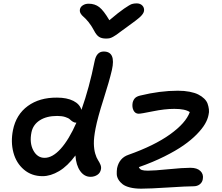

<svg xmlns="http://www.w3.org/2000/svg" viewBox="-20 -1065 1318 1141"><path d="M792 -1044.9Q813.5 -1044.9 825.9 -1032Q838.4 -1019 835.9 -1000Q833.5 -984.9 815.7 -967.3Q797.9 -949.7 734.9 -904.8Q720.2 -894.5 699.7 -879.2Q679.2 -863.8 671.6 -858.4Q664.1 -853 651.9 -846.2Q639.6 -839.4 630.6 -837.6Q621.6 -835.9 609.9 -835.9Q583.5 -835.9 567.9 -846.4Q552.2 -856.9 538.1 -884.8Q523.4 -912.6 505.9 -934.1Q488.3 -955.6 476.8 -964.8Q465.3 -974.1 459 -985.4Q452.6 -996.6 455.1 -1009.8Q458 -1024.4 472.7 -1033.7Q487.3 -1043 506.8 -1043Q543.5 -1043 569.6 -1022.9Q595.7 -1002.9 629.9 -944.8Q684.6 -991.2 718 -1014.2Q751.5 -1037.1 763.7 -1041Q775.9 -1044.9 792 -1044.9ZM232.9 -18.1Q168 -18.1 122.1 -57.1Q76.2 -96.2 59.6 -158.9Q43 -221.7 57.1 -292Q75.7 -384.3 145.3 -435.1Q214.8 -485.8 318.8 -484.9Q377.4 -484.9 415.8 -465.6Q454.1 -446.3 463.9 -412.1Q511.2 -545.9 542 -700.2Q553.2 -758.8 596.2 -758.8Q669.9 -758.8 645 -648.9Q629.4 -582 595 -474.4Q560.5 -366.7 547.9 -301.8Q537.1 -246.1 537.8 -211.4Q538.6 -176.8 545.9 -152.1Q553.2 -127.4 562.3 -113.8Q571.3 -100.1 576.9 -86.4Q582.5 -72.8 580.1 -60.1Q576.7 -38.1 558.8 -26.1Q541 -14.2 518.1 -14.2Q481 -14.2 456.5 -48.6Q432.1 -83 428.2 -141.1Q381.8 -78.1 331.3 -48.1Q280.8 -18.1 232.9 -18.1ZM818.8 56.2Q781.2 56.2 752.9 49.1Q724.6 42 709 30Q693.4 18.1 683.8 2.2Q674.3 -13.7 673.8 -31Q673.3 -48.3 675.8 -65.9Q689 -126.5 743.2 -145Q897.5 -199.7 990.7 -266.6Q1084 -333.5 1107.9 -398.9Q1081.1 -418 1016.1 -418Q959 -418 888.7 -403.6Q818.4 -389.2 804.2 -389.2Q783.7 -389.2 773.7 -408.4Q763.7 -427.7 768.1 -454.1Q772.5 -472.2 782.5 -482.2Q792.5 -492.2 813 -497.1Q930.7 -525.9 1037.1 -525.9Q1075.7 -525.9 1106.9 -519.8Q1138.2 -513.7 1158.4 -503.4Q1178.7 -493.2 1193.4 -479Q1208 -464.8 1213.6 -449Q1219.2 -433.1 1221.4 -415.8Q1223.6 -398.4 1219.2 -381.8Q1214.4 -356 1198 -327.9Q1181.6 -299.8 1149.2 -266.6Q1116.7 -233.4 1071 -201.4Q1025.4 -169.4 957 -135.3Q888.7 -101.1 805.2 -71.8Q810.5 -59.1 822.5 -54.9Q834.5 -50.8 858.9 -50.8Q896 -50.8 981.2 -59.3Q1066.4 -67.9 1111.8 -67.9Q1151.4 -67.9 1171.1 -48.6Q1190.9 -29.3 1185.1 0Q1182.1 18.6 1167.2 30.3Q1152.3 42 1129.9 42Q1090.3 42 980.5 49.1Q870.6 56.2 818.8 56.2ZM167 -278.8Q154.3 -215.8 178 -171.4Q201.7 -127 245.1 -127Q292 -127 340.6 -180.7Q389.2 -234.4 434.1 -335.9H432.1Q421.4 -335.9 411.9 -342.3Q402.3 -348.6 394.8 -356Q387.2 -363.3 367.7 -369.6Q348.1 -376 319.8 -376Q256.8 -376 216.6 -350.1Q176.3 -324.2 167 -278.8Z"/></svg>

Font: Shantell Sans Irregular
Style: Italic
Weight: 500
Italic angle: -11.31°
Designer: Stephen Nixon, Anya Danilova, Shantell Martin
Foundry: Arrow Type
Version: Version 1.006;[9816181b4]